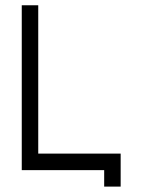

<svg xmlns="http://www.w3.org/2000/svg" viewBox="-20 -645 540 728"><path d="M375 0V62.5H437.5Q437.5 62.5 437.5 -62.5H125V-625H62.5Q62.5 -625 62.5 0Z"/></svg>

Font: Unifont
Style: Regular
Weight: 500
Version: Version 15.1.04